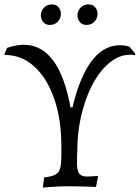

<svg xmlns="http://www.w3.org/2000/svg" viewBox="-49 -844 633 870"><path d="M301 -153 275 -336Q289 -403 308.5 -456Q328 -509 352 -547Q376 -585 405 -607.5Q434 -630 467 -636.5Q500 -643 537 -633L564 -601L563 -594Q511 -603 464 -572Q417 -541 380.5 -479.5Q344 -418 322.5 -334Q301 -250 301 -153ZM145 6 151 -40Q185 -44 201.5 -52.5Q218 -61 223.5 -81.5Q229 -102 229 -142V-358H304L300 -112Q299 -73 309 -58.5Q319 -44 345 -44Q355 -44 369.5 -45Q384 -46 393 -47L395 -43L386 3Q368 2 344.5 1.5Q321 1 298 0.5Q275 0 259 0Q236 0 215 1Q194 2 176 3.5Q158 5 145 6ZM229 -181Q229 -304 196.5 -397Q164 -490 106.5 -542.5Q49 -595 -27 -595L-29 -598L-17 -627Q41 -647 88 -638.5Q135 -630 171.5 -593.5Q208 -557 233.5 -493Q259 -429 274 -337ZM343 -731Q323 -731 312.5 -744.5Q302 -758 302 -774Q302 -794 316 -809Q330 -824 352 -824Q372 -824 382.5 -811Q393 -798 393 -781Q393 -761 379 -746Q365 -731 343 -731ZM177 -731Q157 -731 146.5 -744.5Q136 -758 136 -774Q136 -794 150 -809Q164 -824 186 -824Q206 -824 216.5 -811Q227 -798 227 -781Q227 -761 213 -746Q199 -731 177 -731Z"/></svg>

Font: Alegreya
Style: Regular
Weight: 400
Designer: Juan Pablo del Peral
Foundry: Huerta Tipografica
Version: Version 2.009